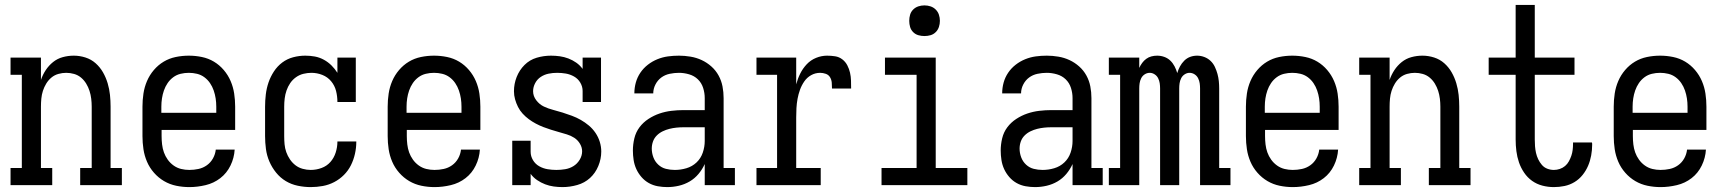

<svg xmlns="http://www.w3.org/2000/svg" viewBox="-20 -755 7040 783"><path d="M23 0V-70H69V-450H23V-520H147V-429Q154 -450 166.5 -469Q179 -488 196.5 -502Q214 -516 236 -522Q258 -528 281 -528Q305 -528 328.5 -520.5Q352 -513 370 -497Q388 -481 400 -460Q412 -439 419 -415.5Q426 -392 428.5 -368Q431 -344 431 -320V-70H477V0H307V-70H354V-320Q354 -336 352 -352.5Q350 -369 345 -384.5Q340 -400 331.5 -414Q323 -428 310.5 -438.5Q298 -449 282 -453.5Q266 -458 250 -458Q234 -458 218 -453.5Q202 -449 189.5 -438.5Q177 -428 168.5 -414Q160 -400 155 -384.5Q150 -369 148.5 -352.5Q147 -336 147 -320V-70H193V0Z M752 8Q725 8 698.5 2.5Q672 -3 649 -16.5Q626 -30 608 -50.5Q590 -71 579.5 -95.5Q569 -120 565 -146.5Q561 -173 561 -200V-320Q561 -347 565 -373.5Q569 -400 579.5 -424.5Q590 -449 607.5 -469.5Q625 -490 647.5 -503.5Q670 -517 696.5 -522.5Q723 -528 750 -528Q777 -528 803.5 -522.5Q830 -517 852.5 -503.5Q875 -490 892.5 -469.5Q910 -449 920.5 -424.5Q931 -400 935 -373.5Q939 -347 939 -320V-225H639V-200Q639 -183 641 -166Q643 -149 648.5 -133.5Q654 -118 664 -104Q674 -90 688 -80Q702 -70 718.5 -66Q735 -62 752 -62Q771 -62 789.5 -66Q808 -70 823.5 -81Q839 -92 848.5 -109Q858 -126 860 -145H937Q935 -111 920 -80Q905 -49 878.5 -28.5Q852 -8 818.5 0Q785 8 752 8ZM862 -295V-320Q862 -337 859.5 -353.5Q857 -370 851.5 -386Q846 -402 836.5 -416Q827 -430 813.5 -440Q800 -450 783.5 -454Q767 -458 750 -458Q733 -458 716.5 -454Q700 -450 686.5 -440Q673 -430 663.5 -416Q654 -402 648.5 -386Q643 -370 640.5 -353.5Q638 -337 638 -320V-295Z M1247 8Q1221 8 1194.5 2.5Q1168 -3 1145.5 -16.5Q1123 -30 1106 -51Q1089 -72 1078.5 -96.5Q1068 -121 1064.5 -147.5Q1061 -174 1061 -200V-320Q1061 -345 1064 -370Q1067 -395 1075 -418.5Q1083 -442 1097 -463.5Q1111 -485 1131 -500Q1151 -515 1175.5 -521.5Q1200 -528 1225 -528Q1225 -528 1225 -528Q1225 -528 1225 -528Q1245 -528 1264 -524.5Q1283 -521 1300.5 -511.5Q1318 -502 1332 -488Q1346 -474 1356 -458V-520H1431V-339H1356Q1356 -362 1350.5 -384Q1345 -406 1330.5 -423.5Q1316 -441 1294.5 -449.5Q1273 -458 1250 -458Q1234 -458 1217.5 -454Q1201 -450 1187 -440Q1173 -430 1163.5 -416Q1154 -402 1148.5 -386Q1143 -370 1141 -353.5Q1139 -337 1139 -320V-200Q1139 -183 1140.5 -166.5Q1142 -150 1147.5 -134.5Q1153 -119 1162.5 -105Q1172 -91 1185 -81Q1198 -71 1214.5 -66.5Q1231 -62 1247 -62Q1270 -62 1291.5 -70Q1313 -78 1327.5 -94.5Q1342 -111 1349 -133Q1356 -155 1356 -177Q1356 -177 1356 -177.5Q1356 -178 1356 -178H1433Q1433 -178 1433 -177.5Q1433 -177 1433 -176Q1433 -152 1427.5 -127.5Q1422 -103 1411 -81Q1400 -59 1382.5 -41.5Q1365 -24 1343 -12.5Q1321 -1 1296.5 3.5Q1272 8 1247 8Z M1752 8Q1725 8 1698.5 2.5Q1672 -3 1649 -16.5Q1626 -30 1608 -50.5Q1590 -71 1579.5 -95.5Q1569 -120 1565 -146.5Q1561 -173 1561 -200V-320Q1561 -347 1565 -373.5Q1569 -400 1579.5 -424.5Q1590 -449 1607.5 -469.5Q1625 -490 1647.5 -503.5Q1670 -517 1696.5 -522.5Q1723 -528 1750 -528Q1777 -528 1803.5 -522.5Q1830 -517 1852.5 -503.5Q1875 -490 1892.5 -469.5Q1910 -449 1920.5 -424.5Q1931 -400 1935 -373.5Q1939 -347 1939 -320V-225H1639V-200Q1639 -183 1641 -166Q1643 -149 1648.5 -133.5Q1654 -118 1664 -104Q1674 -90 1688 -80Q1702 -70 1718.5 -66Q1735 -62 1752 -62Q1771 -62 1789.5 -66Q1808 -70 1823.5 -81Q1839 -92 1848.5 -109Q1858 -126 1860 -145H1937Q1935 -111 1920 -80Q1905 -49 1878.5 -28.5Q1852 -8 1818.5 0Q1785 8 1752 8ZM1862 -295V-320Q1862 -337 1859.5 -353.5Q1857 -370 1851.5 -386Q1846 -402 1836.5 -416Q1827 -430 1813.5 -440Q1800 -450 1783.5 -454Q1767 -458 1750 -458Q1733 -458 1716.5 -454Q1700 -450 1686.5 -440Q1673 -430 1663.5 -416Q1654 -402 1648.5 -386Q1643 -370 1640.5 -353.5Q1638 -337 1638 -320V-295Z M2274 8Q2256 8 2238 5.5Q2220 3 2203 -3.5Q2186 -10 2170.5 -20.5Q2155 -31 2144 -46V0H2069V-181H2144V-136Q2144 -118 2153.5 -102Q2163 -86 2179 -77Q2195 -68 2213 -65Q2231 -62 2249 -62Q2267 -62 2285 -65Q2303 -68 2318.5 -77.5Q2334 -87 2344 -103.5Q2354 -120 2354 -138Q2354 -154 2345 -169Q2336 -184 2322 -193Q2308 -202 2291.5 -207Q2275 -212 2259 -216.5Q2243 -221 2227 -226Q2211 -231 2195.5 -237Q2180 -243 2165 -251Q2150 -259 2136.5 -269Q2123 -279 2111.5 -291.5Q2100 -304 2092.5 -319Q2085 -334 2080.5 -350Q2076 -366 2076 -383Q2076 -413 2087 -441Q2098 -469 2119 -490Q2140 -511 2168.5 -519.5Q2197 -528 2227 -528Q2245 -528 2263 -525.5Q2281 -523 2298 -516.5Q2315 -510 2330 -499.5Q2345 -489 2356 -474V-520H2431V-339H2356V-384Q2356 -402 2346.5 -418Q2337 -434 2321 -443Q2305 -452 2287.5 -455Q2270 -458 2252 -458Q2234 -458 2217 -454.5Q2200 -451 2185.5 -441.5Q2171 -432 2162.5 -416Q2154 -400 2154 -383Q2154 -363 2167 -346Q2180 -329 2198 -320.5Q2216 -312 2235.5 -307Q2255 -302 2274 -296Q2293 -290 2312 -283Q2331 -276 2348.5 -266Q2366 -256 2381.5 -243Q2397 -230 2408.5 -213Q2420 -196 2426 -176.5Q2432 -157 2432 -137Q2432 -107 2420 -78Q2408 -49 2386 -29Q2364 -9 2334 -0.5Q2304 8 2274 8Z M2701 8Q2682 8 2662.5 4.5Q2643 1 2626 -8.5Q2609 -18 2596 -33Q2583 -48 2575 -65.5Q2567 -83 2564 -102.5Q2561 -122 2561 -141Q2561 -166 2567 -191Q2573 -216 2588 -236Q2603 -256 2624.5 -270Q2646 -284 2669.5 -292Q2693 -300 2718 -303Q2743 -306 2768 -306H2854V-355Q2854 -376 2847.5 -396.5Q2841 -417 2826 -431.5Q2811 -446 2790 -452Q2769 -458 2749 -458Q2730 -458 2711 -454Q2692 -450 2677 -439Q2662 -428 2653 -410.5Q2644 -393 2644 -374Q2644 -374 2644 -374Q2644 -374 2644 -374H2567Q2567 -374 2567 -374Q2567 -374 2567 -374Q2567 -397 2573 -418.5Q2579 -440 2591.5 -458.5Q2604 -477 2622 -491Q2640 -505 2661 -513.5Q2682 -522 2704 -525Q2726 -528 2749 -528Q2772 -528 2796 -524Q2820 -520 2841.5 -510Q2863 -500 2881 -484Q2899 -468 2910.5 -447Q2922 -426 2926.5 -402.5Q2931 -379 2931 -355V-70H2977V0H2854V-86Q2844 -64 2828.5 -45.5Q2813 -27 2792.5 -15Q2772 -3 2748.5 2.5Q2725 8 2701 8ZM2732 -62Q2756 -62 2779.5 -69Q2803 -76 2820.5 -92.5Q2838 -109 2846 -132.5Q2854 -156 2854 -180V-236H2768Q2753 -236 2738.5 -234.5Q2724 -233 2710 -229.5Q2696 -226 2682.5 -219.5Q2669 -213 2658.5 -202.5Q2648 -192 2643 -178Q2638 -164 2638 -149Q2638 -131 2644.5 -113.5Q2651 -96 2664.5 -83.5Q2678 -71 2695.5 -66.5Q2713 -62 2732 -62Z M3065 0V-70H3149V-450H3065V-520H3227V-411Q3233 -434 3243.5 -455Q3254 -476 3270 -493Q3286 -510 3308 -519Q3330 -528 3353 -528Q3369 -528 3385.5 -525.5Q3402 -523 3415 -513Q3428 -503 3435.5 -488.5Q3443 -474 3446.5 -458.5Q3450 -443 3450.5 -426.5Q3451 -410 3451 -394H3373Q3373 -406 3372 -418Q3371 -430 3365 -440Q3359 -450 3347.5 -454Q3336 -458 3325 -458Q3305 -458 3288 -448.5Q3271 -439 3260 -423Q3249 -407 3242.5 -389Q3236 -371 3232.5 -352Q3229 -333 3228 -314Q3227 -295 3227 -276V-70H3327V0Z M3575 0V-70H3718V-450H3589V-520H3796V-70H3925V0ZM3750 -608Q3737 -608 3725 -611.5Q3713 -615 3704 -624Q3695 -633 3691.5 -645Q3688 -657 3688 -670Q3688 -683 3691.5 -695Q3695 -707 3704 -716Q3713 -725 3725 -729Q3737 -733 3750 -733Q3763 -733 3775 -729Q3787 -725 3796 -716Q3805 -707 3809 -695Q3813 -683 3813 -670Q3813 -657 3809 -645Q3805 -633 3796 -624Q3787 -615 3775 -611.5Q3763 -608 3750 -608Z M4201 8Q4182 8 4162.5 4.5Q4143 1 4126 -8.5Q4109 -18 4096 -33Q4083 -48 4075 -65.5Q4067 -83 4064 -102.5Q4061 -122 4061 -141Q4061 -166 4067 -191Q4073 -216 4088 -236Q4103 -256 4124.5 -270Q4146 -284 4169.5 -292Q4193 -300 4218 -303Q4243 -306 4268 -306H4354V-355Q4354 -376 4347.5 -396.5Q4341 -417 4326 -431.5Q4311 -446 4290 -452Q4269 -458 4249 -458Q4230 -458 4211 -454Q4192 -450 4177 -439Q4162 -428 4153 -410.5Q4144 -393 4144 -374Q4144 -374 4144 -374Q4144 -374 4144 -374H4067Q4067 -374 4067 -374Q4067 -374 4067 -374Q4067 -397 4073 -418.5Q4079 -440 4091.5 -458.5Q4104 -477 4122 -491Q4140 -505 4161 -513.5Q4182 -522 4204 -525Q4226 -528 4249 -528Q4272 -528 4296 -524Q4320 -520 4341.5 -510Q4363 -500 4381 -484Q4399 -468 4410.5 -447Q4422 -426 4426.5 -402.5Q4431 -379 4431 -355V-70H4477V0H4354V-86Q4344 -64 4328.5 -45.5Q4313 -27 4292.5 -15Q4272 -3 4248.5 2.5Q4225 8 4201 8ZM4232 -62Q4256 -62 4279.5 -69Q4303 -76 4320.5 -92.5Q4338 -109 4346 -132.5Q4354 -156 4354 -180V-236H4268Q4253 -236 4238.5 -234.5Q4224 -233 4210 -229.5Q4196 -226 4182.5 -219.5Q4169 -213 4158.5 -202.5Q4148 -192 4143 -178Q4138 -164 4138 -149Q4138 -131 4144.5 -113.5Q4151 -96 4164.5 -83.5Q4178 -71 4195.5 -66.5Q4213 -62 4232 -62Z M4502 0V-70H4548V-450H4502V-520H4626V-478Q4631 -489 4638 -498.5Q4645 -508 4654.5 -515Q4664 -522 4675.5 -525Q4687 -528 4699 -528Q4714 -528 4728 -523Q4742 -518 4752.5 -508Q4763 -498 4770 -484.5Q4777 -471 4781 -457Q4785 -471 4792 -484Q4799 -497 4809.5 -507.5Q4820 -518 4833.5 -523Q4847 -528 4862 -528Q4877 -528 4891.5 -522.5Q4906 -517 4917 -506.5Q4928 -496 4934.5 -482Q4941 -468 4945 -453.5Q4949 -439 4950.5 -424Q4952 -409 4952 -394V-70H4998V0H4874V-394Q4874 -405 4872.5 -415.5Q4871 -426 4866 -436Q4861 -446 4851.5 -452Q4842 -458 4831 -458Q4821 -458 4811.5 -452Q4802 -446 4797 -436Q4792 -426 4790.5 -415.5Q4789 -405 4789 -394V0H4711V-394Q4711 -405 4709.5 -415.5Q4708 -426 4703 -436Q4698 -446 4688.5 -452Q4679 -458 4669 -458Q4658 -458 4648.5 -452Q4639 -446 4634 -436Q4629 -426 4627.5 -415.5Q4626 -405 4626 -394V0Z M5252 8Q5225 8 5198.5 2.5Q5172 -3 5149 -16.5Q5126 -30 5108 -50.5Q5090 -71 5079.5 -95.5Q5069 -120 5065 -146.5Q5061 -173 5061 -200V-320Q5061 -347 5065 -373.5Q5069 -400 5079.5 -424.5Q5090 -449 5107.5 -469.5Q5125 -490 5147.5 -503.5Q5170 -517 5196.5 -522.5Q5223 -528 5250 -528Q5277 -528 5303.5 -522.5Q5330 -517 5352.5 -503.5Q5375 -490 5392.5 -469.5Q5410 -449 5420.5 -424.5Q5431 -400 5435 -373.5Q5439 -347 5439 -320V-225H5139V-200Q5139 -183 5141 -166Q5143 -149 5148.5 -133.5Q5154 -118 5164 -104Q5174 -90 5188 -80Q5202 -70 5218.5 -66Q5235 -62 5252 -62Q5271 -62 5289.5 -66Q5308 -70 5323.5 -81Q5339 -92 5348.5 -109Q5358 -126 5360 -145H5437Q5435 -111 5420 -80Q5405 -49 5378.5 -28.5Q5352 -8 5318.5 0Q5285 8 5252 8ZM5362 -295V-320Q5362 -337 5359.5 -353.5Q5357 -370 5351.5 -386Q5346 -402 5336.5 -416Q5327 -430 5313.5 -440Q5300 -450 5283.5 -454Q5267 -458 5250 -458Q5233 -458 5216.5 -454Q5200 -450 5186.5 -440Q5173 -430 5163.5 -416Q5154 -402 5148.5 -386Q5143 -370 5140.5 -353.5Q5138 -337 5138 -320V-295Z M5523 0V-70H5569V-450H5523V-520H5647V-429Q5654 -450 5666.5 -469Q5679 -488 5696.5 -502Q5714 -516 5736 -522Q5758 -528 5781 -528Q5805 -528 5828.5 -520.5Q5852 -513 5870 -497Q5888 -481 5900 -460Q5912 -439 5919 -415.5Q5926 -392 5928.5 -368Q5931 -344 5931 -320V-70H5977V0H5807V-70H5854V-320Q5854 -336 5852 -352.5Q5850 -369 5845 -384.5Q5840 -400 5831.5 -414Q5823 -428 5810.5 -438.5Q5798 -449 5782 -453.5Q5766 -458 5750 -458Q5734 -458 5718 -453.5Q5702 -449 5689.5 -438.5Q5677 -428 5668.5 -414Q5660 -400 5655 -384.5Q5650 -369 5648.5 -352.5Q5647 -336 5647 -320V-70H5693V0Z M6317 8Q6293 8 6270 2Q6247 -4 6228 -17.5Q6209 -31 6195.5 -51Q6182 -71 6174.5 -93Q6167 -115 6164 -138.5Q6161 -162 6161 -186V-450H6051V-520H6161V-735H6239V-520H6401V-450H6239V-186Q6239 -172 6240 -158.5Q6241 -145 6244 -131.5Q6247 -118 6253 -105.5Q6259 -93 6268 -82.5Q6277 -72 6290 -67Q6303 -62 6317 -62Q6329 -62 6341 -66Q6353 -70 6362.5 -78Q6372 -86 6378 -97Q6384 -108 6388 -119.5Q6392 -131 6393.5 -143.5Q6395 -156 6395 -168Q6395 -170 6395 -171.5Q6395 -173 6395 -174H6472Q6473 -172 6473 -169.5Q6473 -167 6473 -164Q6473 -143 6469 -121Q6465 -99 6456.5 -79Q6448 -59 6434 -41.5Q6420 -24 6401 -12.5Q6382 -1 6360.5 3.5Q6339 8 6317 8Z M6752 8Q6725 8 6698.5 2.5Q6672 -3 6649 -16.5Q6626 -30 6608 -50.5Q6590 -71 6579.5 -95.5Q6569 -120 6565 -146.5Q6561 -173 6561 -200V-320Q6561 -347 6565 -373.5Q6569 -400 6579.5 -424.5Q6590 -449 6607.5 -469.5Q6625 -490 6647.5 -503.5Q6670 -517 6696.5 -522.5Q6723 -528 6750 -528Q6777 -528 6803.5 -522.5Q6830 -517 6852.5 -503.5Q6875 -490 6892.5 -469.5Q6910 -449 6920.5 -424.5Q6931 -400 6935 -373.5Q6939 -347 6939 -320V-225H6639V-200Q6639 -183 6641 -166Q6643 -149 6648.5 -133.5Q6654 -118 6664 -104Q6674 -90 6688 -80Q6702 -70 6718.5 -66Q6735 -62 6752 -62Q6771 -62 6789.5 -66Q6808 -70 6823.5 -81Q6839 -92 6848.5 -109Q6858 -126 6860 -145H6937Q6935 -111 6920 -80Q6905 -49 6878.5 -28.5Q6852 -8 6818.5 0Q6785 8 6752 8ZM6862 -295V-320Q6862 -337 6859.5 -353.5Q6857 -370 6851.5 -386Q6846 -402 6836.5 -416Q6827 -430 6813.5 -440Q6800 -450 6783.5 -454Q6767 -458 6750 -458Q6733 -458 6716.5 -454Q6700 -450 6686.5 -440Q6673 -430 6663.5 -416Q6654 -402 6648.5 -386Q6643 -370 6640.5 -353.5Q6638 -337 6638 -320V-295Z"/></svg>

Font: Iosevka Slab
Style: Regular
Weight: 400
Monospace: yes
Designer: Belleve Invis
Foundry: Belleve Invis
Version: Version 11.2.4; ttfautohint (v1.8.3)